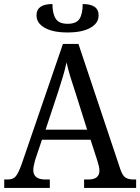

<svg xmlns="http://www.w3.org/2000/svg" viewBox="-20 -932 695 952"><path d="M1 0V-42H18Q44 -42 57.5 -57Q71 -72 88 -120L292 -714H369L577 -92Q587 -62 601.5 -52Q616 -42 644 -42H655V0H397V-42H418Q473 -42 473 -86Q473 -95 470.5 -106.5Q468 -118 464 -131L429 -239H188L154 -138Q151 -126 148 -112.5Q145 -99 145 -89Q145 -42 205 -42H227V0ZM206 -289H412L355 -470Q340 -514 328.5 -552Q317 -590 310 -623Q303 -590 293 -556Q283 -522 269 -479ZM315 -771Q243 -771 202 -794Q161 -817 161 -856Q161 -912 240 -912Q240 -864 256.5 -839Q273 -814 315 -814Q359 -814 374.5 -839Q390 -864 390 -912Q469 -912 469 -856Q469 -817 428 -794Q387 -771 315 -771Z"/></svg>

Font: Noto Serif SemiCondensed
Style: Regular
Weight: 400
Width: 4
Designer: Monotype Design Team
Foundry: Monotype Imaging Inc.
Version: Version 2.013